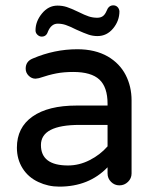

<svg xmlns="http://www.w3.org/2000/svg" viewBox="-20 -695 589 726"><path d="M114.3 -580.1Q114.3 -614.3 138.7 -644Q163.1 -673.8 197.3 -673.8Q215.8 -673.8 232.4 -668.5Q249 -663.1 275.4 -650.4Q300.8 -637.7 315.9 -632.8Q331.1 -627.9 347.7 -627.9Q360.4 -627.9 368.7 -633.8Q377 -639.6 382.8 -653.3Q390.6 -674.8 408.2 -674.8Q418 -674.8 424.3 -668.5Q430.7 -662.1 431.6 -652.3Q431.6 -616.2 407.7 -587.4Q383.8 -558.6 348.6 -558.6Q331.1 -558.6 314.9 -564Q298.8 -569.3 268.6 -583Q243.2 -595.7 228.5 -600.6Q213.9 -605.5 198.2 -605.5Q173.8 -605.5 161.1 -575.2Q155.3 -556.6 137.7 -556.6Q128.9 -556.6 121.6 -563.5Q114.3 -570.3 114.3 -580.1ZM125 -6.8Q86.9 -24.4 65.4 -58.6Q43.9 -92.8 43.9 -136.7Q43.9 -212.9 103 -254.4Q162.1 -295.9 269.5 -295.9H386.7V-302.7Q386.7 -365.2 356 -394Q325.2 -422.9 256.8 -422.9Q221.7 -422.9 193.4 -417.5Q165 -412.1 127 -399.4L114.3 -397.5Q99.6 -397.5 88.4 -408.7Q77.1 -419.9 77.1 -435.5Q77.1 -462.9 103.5 -473.6Q185.5 -508.8 272.5 -508.8Q339.8 -508.8 387.7 -481.4Q432.6 -455.1 455.1 -411.6Q477.5 -368.2 477.5 -315.4V-39.1Q477.5 -20.5 463.9 -7.3Q450.2 5.9 431.6 5.9Q413.1 5.9 399.9 -7.3Q386.7 -20.5 386.7 -39.1V-62.5Q316.4 10.7 204.1 10.7Q162.1 10.7 125 -6.8ZM386.7 -141.6V-222.7H281.2Q134.8 -222.7 134.8 -146.5Q134.8 -69.3 237.3 -69.3Q279.3 -69.3 318.8 -89.4Q358.4 -109.4 386.7 -141.6Z"/></svg>

Font: jf-openhuninn-1.1
Style: Regular
Weight: 400
Designer: [Kosugi Maru]
      Designed by Motoya company      

      [Varela Round]
      Joe Prince(Latin component); Avraham Co
Foundry: justfont CO.,LTD.
Version: 1.1